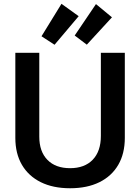

<svg xmlns="http://www.w3.org/2000/svg" viewBox="-20 -982 740 1014"><path d="M350.1 12.2Q260.3 12.2 195.6 -19.8Q130.9 -51.8 95.9 -111.3Q61 -170.9 61 -253.9V-703.1H187.5V-260.3Q187.5 -181.6 230.5 -137.7Q273.4 -93.8 350.1 -93.8Q426.8 -93.8 469.7 -138.4Q512.7 -183.1 512.7 -264.6V-703.1H639.2V-253.9Q639.2 -170.9 604.5 -111.3Q569.8 -51.8 505.1 -19.8Q440.4 12.2 350.1 12.2ZM268.1 -745.6 199.2 -790.5 304.7 -961.9 395.5 -896.5ZM438.5 -746.1 374.5 -794.4 486.8 -960.4 571.3 -890.6Z"/></svg>

Font: Schibsted Grotesk SemiBold
Style: Regular
Weight: 600
Designer: Bakken & Baeck AS, Henrik Kongsvoll
Foundry: Schibsted ASA
Version: Version 1.100;gftools[0.9.25]